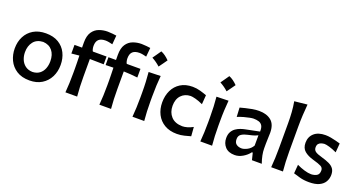

<svg xmlns="http://www.w3.org/2000/svg" viewBox="-47 -1484 4037 2172"><g transform="rotate(20 1971.0 -398.0)"><path d="M325.7 13.2Q232.4 13.2 170.4 -26.6Q108.4 -66.4 77.6 -131.3Q46.9 -196.3 46.9 -271.5Q46.9 -352.1 79.6 -415.5Q112.3 -479 174.1 -515.6Q235.8 -552.2 323.2 -552.2Q413.6 -552.2 475.1 -515.1Q536.6 -478 568.1 -414.3Q599.6 -350.6 599.6 -271.5Q599.6 -190.9 566.9 -126.5Q534.2 -62 472.9 -24.4Q411.6 13.2 325.7 13.2ZM325.2 -88.9Q376.5 -90.8 409.9 -116Q443.4 -141.1 459.5 -182.1Q475.6 -223.1 475.6 -271.5Q475.6 -350.1 436.5 -397.9Q397.5 -445.8 325.2 -450.2Q248.5 -446.8 209.5 -396.7Q170.4 -346.7 170.4 -271.5Q170.4 -224.1 187.5 -183.1Q204.6 -142.1 239 -116.5Q273.4 -90.8 325.2 -88.9Z M1617.2 -806.6Q1643 -796.4 1668.3 -778.1Q1693.5 -759.9 1718.2 -734.6Q1701 -709.9 1683 -684.9Q1665 -660 1646.2 -634.2Q1601.1 -675.5 1546.3 -705.1Q1564.6 -730.9 1582.1 -755.8Q1599.5 -780.8 1617.2 -806.6ZM1164.6 0Q1169.4 -59.1 1171.9 -114.3Q1174.3 -169.4 1174.3 -236.3V-289.6Q1174.3 -324.7 1173.1 -364.7Q1171.9 -404.8 1170.9 -447.8L1077.6 -445.8V-539.6H1168.5Q1168.5 -555.2 1168.2 -570.8Q1168 -586.4 1168 -602.1Q1168 -682.6 1198 -727.5Q1228 -772.5 1276.6 -790.8Q1325.2 -809.1 1379.9 -809.1Q1406.2 -809.1 1438 -805.7Q1469.7 -802.2 1486.3 -799.8L1476.1 -691.9Q1458 -697.3 1433.6 -701.7Q1409.2 -706.1 1392.6 -706.1Q1337.9 -706.1 1310.5 -681.2Q1283.2 -656.2 1283.2 -602.1Q1283.2 -585 1287.4 -566.4Q1291.5 -547.9 1298.3 -539.6H1462.9V-435.5Q1419.4 -440.9 1377.9 -443.8Q1336.4 -446.8 1295.4 -447.8V-236.3Q1295.4 -169.4 1297.6 -114.3Q1299.8 -59.1 1305.2 0ZM755.9 0Q760.7 -59.1 762.9 -114.3Q765.1 -169.4 765.1 -236.3V-289.6Q765.1 -323.7 764.2 -363.3Q763.2 -402.8 762.2 -444.8L668.9 -435.5V-539.6H759.8Q759.8 -555.2 759.5 -570.8Q759.3 -586.4 759.3 -602.1Q759.3 -682.6 789.6 -727.5Q819.8 -772.5 868.4 -790.8Q917 -809.1 971.7 -809.1Q998 -809.1 1029.5 -805.7Q1061 -802.2 1077.6 -799.8L1068.4 -691.9Q1050.3 -697.3 1025.4 -701.7Q1000.5 -706.1 983.9 -706.1Q929.2 -706.1 902.1 -681.2Q875 -656.2 875 -602.1Q875 -585 879.2 -566.4Q883.3 -547.9 890.1 -539.6H1054.7V-445.8Q966.8 -448.2 886.7 -448.7V-236.3Q886.7 -169.4 889.2 -114.3Q891.6 -59.1 897 0ZM1563 0Q1567.9 -58.6 1570.3 -113.5Q1572.8 -168.5 1572.8 -235.4V-289.1Q1572.8 -364.7 1569.8 -422.1Q1566.9 -479.5 1561.5 -538.1L1705.6 -542Q1700.2 -482.4 1697.3 -424.3Q1694.3 -366.2 1694.3 -289.1V-235.4Q1694.3 -168.5 1696.8 -113.5Q1699.2 -58.6 1704.6 0Z M2100.1 11.2Q2011.7 11.2 1950 -25.4Q1888.2 -62 1855.7 -125.5Q1823.2 -189 1823.2 -269Q1823.2 -349.6 1854 -413.6Q1884.8 -477.5 1944.1 -514.6Q2003.4 -551.8 2088.9 -551.8Q2135.3 -551.8 2181.9 -538.6Q2228.5 -525.4 2261.2 -512.7L2252.9 -401.9Q2201.2 -425.8 2161.6 -435.8Q2122.1 -445.8 2102.1 -445.8Q2032.2 -443.8 1989.5 -397.9Q1946.8 -352.1 1946.8 -272Q1946.8 -193.8 1993.2 -143.3Q2039.6 -92.8 2127.9 -91.3Q2154.8 -91.3 2188.2 -100.8Q2221.7 -110.4 2254.9 -128.9L2263.2 -19.5Q2232.4 -10.7 2189.5 0.2Q2146.5 11.2 2100.1 11.2Z M2436.1 -806.6Q2461.9 -796.4 2487.1 -778.1Q2512.3 -759.9 2537.1 -734.6Q2519.9 -709.9 2501.9 -684.9Q2483.9 -660 2465.1 -634.2Q2420 -675.5 2365.2 -705.1Q2383.4 -730.9 2400.9 -755.8Q2418.4 -780.8 2436.1 -806.6ZM2379.9 0Q2384.8 -58.6 2387.2 -113.5Q2389.6 -168.5 2389.6 -235.4V-289.1Q2389.6 -364.7 2386.7 -422.1Q2383.8 -479.5 2378.4 -538.1L2522.5 -542Q2517.1 -482.4 2514.2 -424.3Q2511.2 -366.2 2511.2 -289.1V-235.4Q2511.2 -168.5 2513.7 -113.5Q2516.1 -58.6 2521.5 0Z M2795.9 12.2Q2720.2 12.2 2680.9 -30.8Q2641.6 -73.7 2641.6 -136.7Q2641.6 -181.6 2658.2 -211.2Q2674.8 -240.7 2700.9 -259Q2727.1 -277.3 2756.3 -287.4Q2785.6 -297.4 2810.5 -302.2L2977.1 -335.9Q2979 -382.8 2964.4 -407Q2949.7 -431.2 2922.4 -439.9Q2895 -448.7 2858.4 -448.7Q2844.2 -448.7 2814.2 -443.1Q2784.2 -437.5 2746.6 -427Q2709 -416.5 2671.9 -401.4L2666 -511.7Q2691.9 -518.6 2729 -528.1Q2766.1 -537.6 2807.9 -544.9Q2849.6 -552.2 2888.2 -552.2Q2980.5 -552.2 3034.9 -507.1Q3089.4 -461.9 3089.4 -360.8Q3089.4 -335.9 3087.4 -298.6Q3085.4 -261.2 3085.4 -228.5V-172.9Q3085.4 -96.7 3119.6 0H3001.5L2980.5 -84H2970.2Q2940.4 -43.9 2892.8 -15.9Q2845.2 12.2 2795.9 12.2ZM2844.2 -85.4Q2873 -85.4 2911.9 -105.7Q2950.7 -126 2973.6 -166L2974.1 -290Q2962.4 -283.2 2939.7 -274.9Q2917 -266.6 2856.9 -253.4Q2816.9 -245.6 2786.4 -226.6Q2755.9 -207.5 2755.9 -165.5Q2755.9 -122.6 2781.5 -104Q2807.1 -85.4 2844.2 -85.4Z M3232.9 0Q3237.8 -58.6 3240.2 -113.5Q3242.7 -168.5 3242.7 -235.4V-534.2Q3242.7 -601.1 3238.3 -664.6Q3233.9 -728 3222.7 -790.5L3377 -806.6Q3371.1 -741.7 3367.4 -674.3Q3363.8 -606.9 3363.8 -534.2V-235.4Q3363.8 -168.5 3366.5 -113.5Q3369.1 -58.6 3374.5 0Z M3691.9 13.2Q3629.9 13.2 3581.3 0Q3532.7 -13.2 3500 -23.9L3508.8 -129.4Q3553.2 -107.9 3600.3 -93.8Q3647.5 -79.6 3684.6 -79.6Q3722.7 -81.1 3750.7 -96.9Q3778.8 -112.8 3778.8 -158.7Q3778.8 -190.9 3750.7 -206.3Q3722.7 -221.7 3650.9 -241.7Q3583 -260.7 3543 -294.9Q3502.9 -329.1 3502.9 -394Q3502.9 -465.3 3551.5 -508.5Q3600.1 -551.8 3688 -551.8Q3718.3 -551.8 3752.2 -545.7Q3786.1 -539.6 3817.4 -531.5Q3848.6 -523.4 3869.6 -517.1L3860.8 -407.7Q3811.5 -431.2 3771 -442.6Q3730.5 -454.1 3710.4 -454.1Q3693.8 -453.1 3674.6 -447.8Q3655.3 -442.4 3641.6 -427.5Q3627.9 -412.6 3627.9 -383.8Q3627.9 -352.5 3650.9 -335.2Q3673.8 -317.9 3731.4 -302.2Q3787.6 -286.6 3825.4 -268.6Q3863.3 -250.5 3882.6 -222.9Q3901.9 -195.3 3901.9 -150.9Q3901.9 -105 3880.1 -67.6Q3858.4 -30.3 3812.3 -8.5Q3766.1 13.2 3691.9 13.2Z"/></g></svg>

Font: Pinar SemiBold
Style: Regular
Weight: 600
Designer: Amin Abedi
Version: Version 3.000